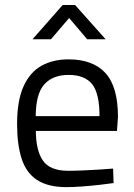

<svg xmlns="http://www.w3.org/2000/svg" viewBox="-20 -752 545 782"><path d="M248.4 10.2Q174 9.6 130.4 -19.3Q86.8 -48.2 68.2 -105.4Q49.6 -162.6 49.6 -247.2Q49.6 -342.2 75.8 -400.1Q102 -458 148.9 -484.1Q195.8 -510.2 259.2 -510.2Q358.4 -510.2 409.4 -454.6Q460.5 -399 460.5 -275.8L456.4 -218.7H126Q126.4 -139 155 -97.7Q183.7 -56.4 257.5 -56.4Q285.1 -56.4 318.7 -57.9Q352.3 -59.4 384.9 -61.4Q417.5 -63.4 440.7 -65.4L442.7 -6.4Q418.7 -2.8 384.5 1Q350.2 4.8 314.2 7.5Q278.2 10.2 248.4 10.2ZM125.5 -278.9H385.3Q385.3 -372.1 355 -409.5Q324.7 -446.9 259.2 -446.9Q195 -446.9 160.5 -408.4Q126 -369.9 125.5 -278.9ZM112.3 -592 235.3 -731.6H285.8L410.3 -592H335.1L261.6 -678.7L187.5 -592Z"/></svg>

Font: Titillium Web
Style: Bold
Weight: 700
Designer: Mohamed Gaber, Accademia di Belle Arti di Urbino
Foundry: Kief Type Foundry, Accademia di Belle Arti di Urbino
Version: Version 3.000